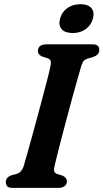

<svg xmlns="http://www.w3.org/2000/svg" viewBox="-20 -916 504 936"><path d="M245.5 -104.5Q241.5 -87 245.5 -78.5Q249.5 -70 261.5 -67L283 -60.5Q306 -51 306 -32.5Q306 -17.5 295 -8.8Q284 0 265.5 0H42.5Q22 0 15.2 -8Q8.5 -16 8.5 -28Q8 -40.5 15.8 -49Q23.5 -57.5 36 -61.5L60 -68Q85.5 -74.5 96 -108Q103 -132.5 116.8 -180.8Q130.5 -229 146.8 -289Q163 -349 179.2 -409.2Q195.5 -469.5 208.2 -519.2Q221 -569 226.5 -595.5Q229.5 -611 226.5 -619.8Q223.5 -628.5 210.5 -632.5L188 -639.5Q165 -648.5 165 -667.5Q165 -700 209 -700H430Q450.5 -700 457.2 -692.2Q464 -684.5 464 -672.5Q464 -659.5 456 -651.2Q448 -643 435 -638.5L409.5 -631Q395.5 -627 388.8 -619.8Q382 -612.5 376.5 -595.5Q369.5 -571.5 357.5 -529.2Q345.5 -487 331.2 -435Q317 -383 302.8 -329.2Q288.5 -275.5 276.2 -228.2Q264 -181 255.8 -147.8Q247.5 -114.5 245.5 -104.5ZM334.5 -755Q297 -755 280.5 -774Q264 -793 273 -825.5Q281.5 -857.5 308 -876.5Q334.5 -895.5 372 -895.5Q409.5 -895.5 425.5 -876.5Q441.5 -857.5 433 -825.5Q424.5 -793.5 398.2 -774.2Q372 -755 334.5 -755Z"/></svg>

Font: Fraunces 9pt Soft SemiBold
Style: Italic
Weight: 600
Italic angle: -16°
Version: Version 1.000;[b76b70a41]